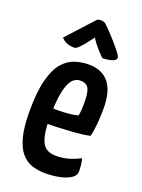

<svg xmlns="http://www.w3.org/2000/svg" viewBox="-139 -778 632 852"><g transform="rotate(20 177.5 -351.5)"><path d="M185 10Q150 10 121 0Q92 -10 71 -35Q50 -60 38 -106Q26 -152 26 -225Q26 -318 41 -374.5Q56 -431 81 -460Q106 -489 138 -499.5Q170 -510 203 -510Q265 -510 298 -470.5Q331 -431 331 -349Q331 -314 328 -278Q325 -242 318 -215Q286 -208 245 -205Q204 -202 166.5 -200.5Q129 -199 105 -199Q81 -199 81 -199L83 -273Q83 -273 100 -272.5Q117 -272 143 -272Q169 -272 194.5 -274.5Q220 -277 237 -282Q240 -295 241 -310.5Q242 -326 242 -340Q242 -392 231.5 -411Q221 -430 192 -430Q177 -430 163.5 -420.5Q150 -411 140.5 -388Q131 -365 125.5 -326Q120 -287 120 -229Q120 -186 125 -157Q130 -128 139.5 -111Q149 -94 165.5 -86.5Q182 -79 205 -79Q234 -79 262.5 -87Q291 -95 316 -109Q321 -96 322.5 -78.5Q324 -61 324 -47Q324 -30 305 -17Q286 -4 254.5 3Q223 10 185 10ZM249 -557Q249 -557 241.5 -564.5Q234 -572 223.5 -583.5Q213 -595 203 -608Q193 -621 187 -632Q187 -632 179 -621Q171 -610 159 -595Q147 -580 135.5 -569Q124 -558 117 -558Q94 -558 79 -564.5Q64 -571 54 -583L170 -710Q178 -713 188 -713Q195 -713 202 -710Q209 -707 215 -700Q215 -700 230 -685Q245 -670 264 -648.5Q283 -627 298 -608Q313 -589 313 -582Q313 -569 293 -563Q273 -557 249 -557Z"/></g></svg>

Font: Yanone Kaffeesatz Medium
Style: Regular
Weight: 500
Designer: Yanone (Cyrillic: Daniel Pouzeot, Huerta Tipografica, and Cyreal)
Foundry: Yanone
Version: Version 2.003